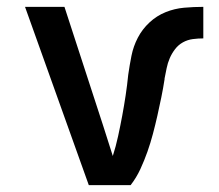

<svg xmlns="http://www.w3.org/2000/svg" viewBox="-20 -540 640 560"><path d="M239 0 53 -520H168L281 -173Q288 -151 295 -129Q302 -107 309 -85Q318 -113 324.5 -143Q331 -173 336.5 -202.5Q342 -232 346.5 -262Q351 -292 354 -322Q358 -350 363.5 -377.5Q369 -405 382 -430Q395 -455 416 -474.5Q437 -494 463 -504.5Q489 -515 517 -517.5Q545 -520 573 -520V-428Q558 -428 542.5 -426Q527 -424 513.5 -416.5Q500 -409 490.5 -396.5Q481 -384 475 -370Q469 -356 466 -341Q463 -326 460 -311V-309Q456 -283 450.5 -256Q445 -229 439 -202.5Q433 -176 426 -149.5Q419 -123 410 -97.5Q401 -72 389.5 -47Q378 -22 361 0Z"/></svg>

Font: Iosevka Custom SmBdEx
Style: Regular
Weight: 600
Width: 7
Monospace: yes
Designer: Belleve Invis
Foundry: Belleve Invis
Version: Version 11.2.4; ttfautohint (v1.8.4)